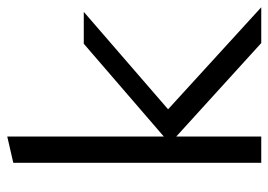

<svg xmlns="http://www.w3.org/2000/svg" viewBox="-128 -630 757 542"><g transform="rotate(-90 251.0 -358.5)"><path d="M63 0V-700L137 -717V-275L399 -501H489L214 -263L502 0H401L137 -240V0Z"/></g></svg>

Font: Red Hat Display VF
Style: Regular
Weight: 300
Designer: Pentagram, MCKL
Foundry: Pentagram, MCKL
Version: Version 1.023